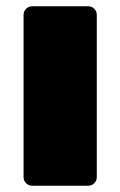

<svg xmlns="http://www.w3.org/2000/svg" viewBox="-20 -591 383 611"><path d="M288 -544V-27Q288 -16 280 -8Q272 0 261 0H82Q71 0 63 -8Q55 -16 55 -27V-544Q55 -555 63 -563Q71 -571 82 -571H261Q272 -571 280 -563Q288 -555 288 -544Z"/></svg>

Font: Rubik One
Style: Regular
Weight: 400
Designer: Hubert and Fischer with Elvire Volk Leonovitch
Foundry: Hubert and Fischer with Elvire Volk Leonovitch
Version: Version 1.001